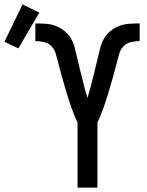

<svg xmlns="http://www.w3.org/2000/svg" viewBox="-146 -849 666 869"><path d="M205 0V-294Q190 -326 178 -360Q166 -394 155.5 -428.5Q145 -463 135.5 -497.5Q126 -532 117 -566V-567Q112 -586 106.5 -605.5Q101 -625 87 -639.5Q73 -654 53.5 -658.5Q34 -663 14 -663V-743Q37 -743 60.5 -741.5Q84 -740 105.5 -732Q127 -724 145.5 -709Q164 -694 175.5 -674Q187 -654 192.5 -631.5Q198 -609 203.5 -586Q209 -563 214.5 -540.5Q220 -518 225.5 -495.5Q231 -473 237 -450.5Q243 -428 250 -406Q257 -428 263 -450.5Q269 -473 274.5 -495.5Q280 -518 285.5 -540.5Q291 -563 296.5 -586Q302 -609 307.5 -631.5Q313 -654 324.5 -674Q336 -694 354.5 -709Q373 -724 394.5 -732Q416 -740 439.5 -741.5Q463 -743 486 -743V-663Q466 -663 446.5 -658.5Q427 -654 413 -639.5Q399 -625 393.5 -605.5Q388 -586 383 -567V-566Q374 -532 364.5 -497.5Q355 -463 344.5 -428.5Q334 -394 322 -360Q310 -326 295 -294V0ZM-63 -630 -126 -660 -44 -829 32 -792Z"/></svg>

Font: Iosevka SS10 Medium
Style: Regular
Weight: 500
Monospace: yes
Designer: Belleve Invis
Foundry: Belleve Invis
Version: Version 28.0.6; ttfautohint (v1.8.4)